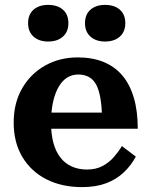

<svg xmlns="http://www.w3.org/2000/svg" viewBox="-20 -756 614 786"><path d="M260 -661Q260 -626 237.5 -606Q215 -586 177 -586Q140 -586 117.5 -606Q95 -626 95 -661Q95 -697 117.5 -716.5Q140 -736 177 -736Q215 -736 237.5 -716.5Q260 -697 260 -661ZM493 -661Q493 -626 470.5 -606Q448 -586 410 -586Q373 -586 350.5 -606Q328 -626 328 -661Q328 -697 350.5 -716.5Q373 -736 410 -736Q448 -736 470.5 -716.5Q493 -697 493 -661ZM189 -253Q189 -207 198.5 -171.5Q208 -136 227 -111.5Q246 -87 273.5 -74.5Q301 -62 336 -62Q373 -62 400 -76.5Q427 -91 446.5 -113.5Q466 -136 479 -158L536 -115Q517 -79 487 -50.5Q457 -22 415 -6Q373 10 316 10Q233 10 170 -22Q107 -54 71.5 -113.5Q36 -173 36 -254Q36 -334 70.5 -394Q105 -454 164.5 -487.5Q224 -521 298 -521Q358 -521 403.5 -502.5Q449 -484 480 -448Q511 -412 527.5 -357Q544 -302 544 -229H168V-295H423L398 -268Q397 -319 391 -354Q385 -389 373.5 -410Q362 -431 343.5 -441Q325 -451 300 -451Q276 -451 256 -439Q236 -427 221 -402Q206 -377 197.5 -340Q189 -303 189 -253Z"/></svg>

Font: Roboto Serif 28pt SemiBold
Style: Regular
Weight: 600
Designer: Greg Gazdowicz
Foundry: Commercial Type
Version: Version 1.008